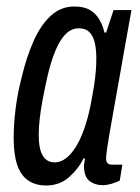

<svg xmlns="http://www.w3.org/2000/svg" viewBox="-20 -558 430 590"><path d="M122 12Q89 12 66.5 -3.5Q44 -19 33 -51Q22 -83 22 -133Q22 -177 28 -224.5Q34 -272 46 -318Q61 -382 83 -431.5Q105 -481 136 -509.5Q167 -538 208 -538Q238 -538 256 -527.5Q274 -517 285 -498.5Q296 -480 301 -458H306L329 -527H384L361 -399Q357 -374 350 -336Q343 -298 335.5 -255Q328 -212 321 -173Q314 -134 310 -107Q306 -80 306 -73Q306 -62 310 -57Q314 -52 325 -52H356L348 -3Q336 3 322 7Q308 11 295 11Q272 11 255.5 -1.5Q239 -14 238 -46Q238 -51 239 -57Q240 -63 241 -70L237 -72Q221 -39 192 -13.5Q163 12 122 12ZM148 -59Q166 -59 182.5 -71.5Q199 -84 213 -106.5Q227 -129 238.5 -161.5Q250 -194 258 -233Q265 -269 269 -295Q273 -321 274.5 -341Q276 -361 276 -378Q276 -409 270.5 -429.5Q265 -450 253.5 -460.5Q242 -471 222 -471Q200 -471 182.5 -454Q165 -437 151 -404Q137 -371 126 -324Q117 -284 111 -251.5Q105 -219 102 -193Q99 -167 99 -144Q99 -100 111.5 -79.5Q124 -59 148 -59Z"/></svg>

Font: Archivo ExtraCondensed
Style: Italic
Weight: 400
Width: 2
Italic angle: -10°
Designer: Hector Gatti
Foundry: Omnibus-Type
Version: Version 2.001